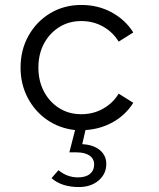

<svg xmlns="http://www.w3.org/2000/svg" viewBox="-20 -516 640 775"><path d="M298 239Q264 239 236 230Q208 221 188 203L216 171Q251 200 295 200Q326 200 343 186Q360 172 360 148Q360 125 341.5 112Q323 99 289 99H260L283 9Q220 2 170.5 -32Q121 -66 92 -121Q63 -176 63 -243Q63 -315 95.5 -372.5Q128 -430 183.5 -463Q239 -496 308 -496Q376 -496 431 -466Q486 -436 518 -385L459 -348Q436 -386 396.5 -408.5Q357 -431 308 -431Q258 -431 219 -406.5Q180 -382 157.5 -340Q135 -298 135 -243Q135 -189 157.5 -146.5Q180 -104 219 -79.5Q258 -55 308 -55Q357 -55 396.5 -77.5Q436 -100 459 -138L518 -101Q488 -53 437.5 -24Q387 5 325 9L312 66Q356 68 382.5 89.5Q409 111 409 146Q409 186 378 212.5Q347 239 298 239Z"/></svg>

Font: Red Hat Mono
Style: Regular
Weight: 400
Designer: Pentagram, MCKL
Foundry: Pentagram, MCKL
Version: Version 1.023